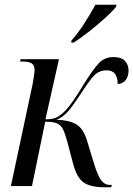

<svg xmlns="http://www.w3.org/2000/svg" viewBox="-20 -786 563 811"><path d="M422 5Q362 5 333 -15.5Q304 -36 289 -94L263 -192Q254 -224 245.5 -241Q237 -258 220 -265Q203 -272 171 -272L115 0H26L118 -432Q121 -451 123.5 -466.5Q126 -482 126 -490Q126 -511 113.5 -518.5Q101 -526 77 -526H65L67 -536H229L172 -282Q199 -282 214 -288Q229 -294 246 -309Q266 -327 287.5 -358Q309 -389 335 -432Q371 -490 396 -517.5Q421 -545 459 -545Q493 -545 508 -528.5Q523 -512 523 -488Q523 -463 510.5 -447.5Q498 -432 477 -431Q477 -489 431 -489Q412 -489 397 -481.5Q382 -474 366 -454Q350 -434 326 -397Q297 -352 272 -321Q247 -290 218 -280Q271 -279 301 -261.5Q331 -244 346 -197L375 -102Q392 -45 407 -25Q422 -5 444 -5H452L450 5ZM282 -615Q309 -645 336 -687Q363 -729 383 -766H472L470 -757Q455 -738 424 -710Q393 -682 357 -653.5Q321 -625 291 -606H281Z"/></svg>

Font: Noto Serif Display Condensed
Style: Italic
Weight: 400
Width: 3
Italic angle: -12°
Designer: Monotype Design Team
Foundry: Monotype Imaging Inc.
Version: Version 2.009